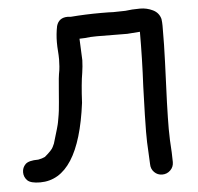

<svg xmlns="http://www.w3.org/2000/svg" viewBox="-51 -753 842 815"><g transform="rotate(-5 370.0 -345.0)"><path d="M608 10Q588 10 574 -4Q560 -18 560 -39Q559 -71 557 -102Q555 -125 555 -177Q555 -225 560 -370Q566 -486 566 -602L512 -598L382 -599Q353 -599 333 -596Q321 -595 308 -595L312 -503Q311 -476 307 -450Q299 -405 295 -323Q254 -2 89 -2Q48 -2 34 -16.5Q20 -31 20 -51Q20 -71 34 -85Q48 -99 89 -99Q106 -102 118 -108Q149 -134 154.5 -147Q160 -160 161 -161Q184 -236 186 -249Q193 -287 194 -298Q197 -325 202 -390Q205 -439 211 -469Q213 -479 214 -515Q214 -533 212.5 -551Q211 -569 211 -588Q211 -623 218 -657Q228 -692 266 -692L280 -691Q342 -696 409 -696Q448 -696 460 -695L512 -696Q540 -700 575 -700Q604 -700 629.5 -687.5Q655 -675 662 -648Q664 -633 664 -619Q664 -536 661 -464Q652 -264 652 -180L653 -133Q657 -73 657 -39Q657 -18 642.5 -4Q628 10 608 10Z"/></g></svg>

Font: Bad Comic
Style: Regular
Weight: 400
Designer: GGBotNet
Foundry: f0n7
Version: 0.9